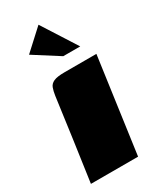

<svg xmlns="http://www.w3.org/2000/svg" viewBox="-178 -745 665 804"><g transform="rotate(-30 154.0 -343.5)"><path d="M12 0Q26 -98 40 -197Q54 -296 67 -394Q70 -415 75.5 -430Q81 -445 97.5 -452.5Q114 -460 150 -460H304L240 0ZM179 -521 58 -598 155 -687 261 -521Z"/></g></svg>

Font: Genos Thin Black
Style: Italic
Weight: 900
Italic angle: -8°
Version: Version 1.010